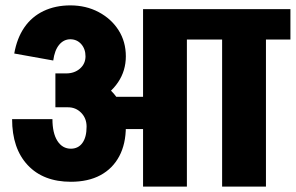

<svg xmlns="http://www.w3.org/2000/svg" viewBox="-20 -694 1100 714"><path d="M298 -484Q298 -512 282 -530Q266 -548 241 -548V-674Q300 -674 347 -649Q394 -624 421 -581.5Q448 -539 448 -484ZM178 -469 33 -495Q43 -552 70.5 -592Q98 -632 142 -653Q186 -674 242 -674V-548Q217 -548 200 -527.5Q183 -507 178 -469ZM382 -214V-334H608V-214ZM302 -223Q302 -254 282 -274.5Q262 -295 233 -295V-418Q295 -418 343.5 -392.5Q392 -367 420 -323Q448 -279 448 -223ZM244 -18Q141 -18 83 -80Q25 -142 25 -251H175Q175 -199 193.5 -170Q212 -141 244 -141ZM243 -18V-141Q271 -141 286.5 -162.5Q302 -184 302 -223H448Q448 -159 423.5 -113Q399 -67 353.5 -42.5Q308 -18 243 -18ZM186 -295V-421H227V-295ZM226 -295V-421Q257 -421 277.5 -439Q298 -457 298 -485H448Q448 -431 419 -388Q390 -345 340 -320Q290 -295 226 -295ZM512 0V-660H675V0ZM553 -547V-660H766V-547ZM806 0V-645H969V0ZM716 -547V-660H1060V-547Z"/></svg>

Font: Akshar Light
Style: Bold
Weight: 700
Version: Version 1.100